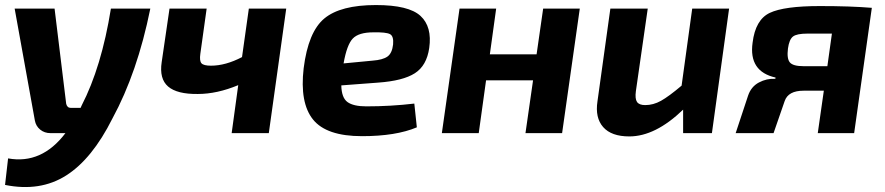

<svg xmlns="http://www.w3.org/2000/svg" viewBox="-20 -527 3503 760"><path d="M419 -493H575Q524 -240 425 -58Q345 102 242 167.5Q139 233 0 205L12 100Q145 124 239 0H180Q156 0 139 -14Q122 -28 118 -50L38 -493H196L242 -116Q246 -100 260 -100H299L303 -109Q382 -262 419 -493Z M1113 -493 1044 0H897L923 -190Q839 -155 763 -155Q681 -154 645.5 -184.5Q610 -215 620 -281L651 -493H798L773 -314Q769 -286 777.5 -276.5Q786 -267 815 -267Q873 -267 938 -301L965 -493Z M1620 -117 1630 -23Q1547 12 1413 12Q1272 12 1219 -54Q1166 -120 1182 -257Q1200 -401 1264 -454Q1328 -507 1468 -507Q1598 -507 1644.5 -464Q1691 -421 1679 -337Q1669 -267 1622 -237Q1575 -207 1477 -200L1331 -189Q1332 -140 1355.5 -123Q1379 -106 1430 -106Q1527 -106 1620 -117ZM1340 -276 1455 -287Q1495 -290 1513.5 -303Q1532 -316 1536 -351Q1539 -384 1523.5 -392Q1508 -400 1458 -399Q1400 -399 1376.5 -374.5Q1353 -350 1340 -276Z M2275 -493 2205 0H2060L2090 -209H1904L1875 0H1729L1799 -493H1944L1919 -312H2104L2130 -493Z M2866 -493 2798 0H2684V-93Q2574 13 2471 13Q2400 13 2367.5 -24Q2335 -61 2345 -126L2396 -493H2544L2497 -166Q2493 -136 2501.5 -123.5Q2510 -111 2534 -111Q2566 -111 2596.5 -128Q2627 -145 2678 -188L2720 -493Z M3361 0H3217L3241 -168H3161Q3100 -168 3086 -127L3042 0H2892L2941 -148Q2953 -184 2984 -200.5Q3015 -217 3049 -215L3050 -220Q2943 -244 2959 -358Q2970 -449 3027 -476Q3084 -503 3225 -503Q3347 -503 3431 -496ZM3255 -265 3273 -394H3176Q3134 -394 3119 -382.5Q3104 -371 3099 -335Q3094 -295 3106.5 -280Q3119 -265 3161 -265Z"/></svg>

Font: Ezarion
Style: Bold Italic
Weight: 700
Italic angle: -8°
Designer: Natanael Gama
Version: Version 1.001;PS 001.001;hotconv 1.0.70;makeotf.lib2.5.58329